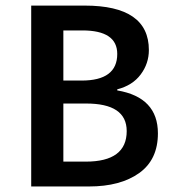

<svg xmlns="http://www.w3.org/2000/svg" viewBox="-20 -674 640 694"><path d="M209 -89.8H290Q438 -89.8 438 -200.2Q438 -300.3 290 -299.8H209ZM209 -382.8H274.9Q403.8 -382.8 403.8 -479Q403.8 -564 277.8 -564H209ZM92.8 0V-653.8H286.1Q518.1 -653.8 518.1 -493.2Q518.1 -444.3 488.5 -404.8Q459 -365.2 403.8 -351.1V-347.2Q550.8 -322.3 550.8 -191.9Q550.8 -96.7 482.9 -48.3Q415 0 301.8 0Z"/></svg>

Font: SourceCodePro-Semibold
Style: Regular
Weight: 600
Monospace: yes
Designer: Paul D. Hunt
Foundry: Adobe Systems Incorporated
Version: Version 1.009;PS 1.000;hotconv 1.0.70;makeotf.lib2.5.5900